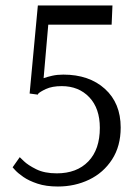

<svg xmlns="http://www.w3.org/2000/svg" viewBox="-20 -670 505 700"><path d="M191 10Q148 10 116.5 -0.5Q85 -11 65 -25Q45 -39 35.5 -49.5Q26 -60 26 -60L52 -97Q52 -97 67 -82.5Q82 -68 112 -53Q142 -38 187 -38Q260 -38 302 -81.5Q344 -125 344 -204Q344 -275 305.5 -315.5Q267 -356 205 -356Q170 -356 147.5 -345.5Q125 -335 119 -328L118 -325L88 -329L118 -650H390L387 -580H156L139 -385Q153 -390 171 -394Q189 -398 211 -398Q305 -398 362.5 -346Q420 -294 420 -205Q420 -137 388.5 -88.5Q357 -40 305 -15Q253 10 191 10Z"/></svg>

Font: Arsenal SC
Style: Regular
Weight: 400
Designer: Andrij Shevchenko
Foundry: Stairsfor
Version: Version 2.001; ttfautohint (v1.8.4.7-5d5b)